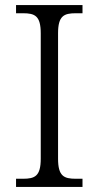

<svg xmlns="http://www.w3.org/2000/svg" viewBox="-20 -734 388 754"><path d="M43 0H304V-32H278C231 -32 208 -42 208 -111V-603C208 -672 231 -682 278 -682H304V-714H43V-682H70C117 -682 140 -672 140 -603V-111C140 -42 117 -32 70 -32H43Z"/></svg>

Font: Noto Serif Bengali Light
Style: Regular
Weight: 300
Designer: Juan Bruce, Universal Thirst, Indian Type Foundry and the Monotype Design Team.
Foundry: Monotype Imaging Inc.
Version: Version 2.003